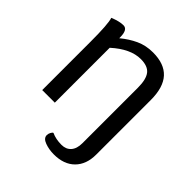

<svg xmlns="http://www.w3.org/2000/svg" viewBox="-207 -692 1024 1024"><g transform="rotate(45 304.5 -180.5)"><path d="M527 -372V40Q527 114 484.5 156.5Q442 199 366 199Q330 199 298.5 187.5Q267 176 267 153Q267 142 272.5 131.5Q278 121 284 119Q316 134 359 134Q393 134 412.5 112Q432 90 432 49V-370Q432 -433 410 -461Q388 -489 335 -489Q258 -489 175 -414V0H80V-365Q80 -499 68 -533Q112 -551 142 -551Q175 -551 175 -493V-486Q216 -520 259.5 -540Q303 -560 356 -560Q442 -560 484.5 -513.5Q527 -467 527 -372Z"/></g></svg>

Font: Krub Medium
Style: Regular
Weight: 500
Designer: Ekaluck Peanpanawate
Foundry: Cadson Demak Co.,Ltd.
Version: Version 1.000; ttfautohint (v1.6)